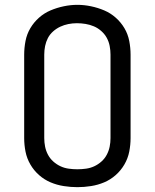

<svg xmlns="http://www.w3.org/2000/svg" viewBox="-20 -766 640 794"><path d="M300 8Q272 8 243.5 3.5Q215 -1 189 -12Q163 -23 141.5 -42Q120 -61 105.5 -86Q91 -111 85.5 -139Q80 -167 80 -195V-540Q80 -568 85.5 -596.5Q91 -625 105.5 -649.5Q120 -674 141.5 -693Q163 -712 189 -723Q215 -734 243.5 -740Q272 -746 300 -746Q328 -746 356.5 -740Q385 -734 411 -723Q437 -712 458.5 -693Q480 -674 494.5 -649.5Q509 -625 514.5 -596.5Q520 -568 520 -540V-195Q520 -167 514.5 -139Q509 -111 494.5 -86Q480 -61 458.5 -42Q437 -23 411 -12Q385 -1 356.5 3.5Q328 8 300 8ZM300 -66Q318 -66 336 -68.5Q354 -71 370 -78.5Q386 -86 399.5 -98Q413 -110 421.5 -126Q430 -142 433.5 -159.5Q437 -177 437 -195V-540Q437 -558 433.5 -576Q430 -594 421.5 -609.5Q413 -625 399 -637.5Q385 -650 368.5 -657Q352 -664 334 -667Q316 -670 298 -670Q280 -670 262.5 -666.5Q245 -663 229 -655.5Q213 -648 199.5 -636Q186 -624 178 -608.5Q170 -593 166.5 -575.5Q163 -558 163 -540V-195Q163 -177 166.5 -159.5Q170 -142 178.5 -126Q187 -110 200.5 -98Q214 -86 230 -78.5Q246 -71 264 -68.5Q282 -66 300 -66Z"/></svg>

Font: Iosevka Mono
Style: Regular
Weight: 400
Designer: Belleve Invis
Foundry: Belleve Invis
Version: Version 11.1.1